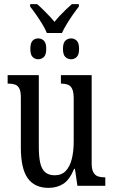

<svg xmlns="http://www.w3.org/2000/svg" viewBox="-20 -900 550 930"><path d="M207 -740Q199 -760 185 -783Q171 -806 155 -829Q139 -852 126 -868V-880H160Q174 -868 189 -853Q204 -838 218.5 -823Q233 -808 244 -794Q255 -808 269 -823Q283 -838 298.5 -853Q314 -868 328 -880H362V-868Q349 -852 333 -829Q317 -806 303 -783Q289 -760 280 -740ZM165 -613Q149 -613 138 -624Q127 -635 127 -663Q127 -692 138 -703Q149 -714 165 -714Q181 -714 192.5 -703Q204 -692 204 -663Q204 -635 192.5 -624Q181 -613 165 -613ZM325 -613Q308 -613 296.5 -624Q285 -635 285 -663Q285 -692 296.5 -703Q308 -714 325 -714Q340 -714 351.5 -703Q363 -692 363 -663Q363 -635 351.5 -624Q340 -613 325 -613ZM215 10Q148 10 114.5 -36.5Q81 -83 81 -186V-428Q81 -457 73.5 -471.5Q66 -486 52.5 -490.5Q39 -495 21 -495H17V-536H168V-188Q168 -143 174.5 -112.5Q181 -82 198 -66.5Q215 -51 245 -51Q278 -51 298 -71.5Q318 -92 327.5 -129Q337 -166 337 -215V-422Q337 -454 329.5 -469.5Q322 -485 308.5 -490Q295 -495 278 -495H275V-536H424V-109Q424 -80 432.5 -65Q441 -50 455 -45.5Q469 -41 486 -41H490V0H355L343 -82H339Q317 -29 286.5 -9.5Q256 10 215 10Z"/></svg>

Font: Noto Serif ExtraCondensed
Style: Regular
Weight: 400
Width: 2
Designer: Monotype Design Team
Foundry: Monotype Imaging Inc.
Version: Version 2.013